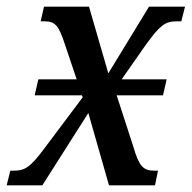

<svg xmlns="http://www.w3.org/2000/svg" viewBox="-37 -556 575 576"><path d="M-17 0H90L228 -217L290 0H428L437 -44H426C392 -44 380 -58 363 -116L313 -270H452L463 -318H328L400 -421C442 -479 458 -492 492 -492H507L518 -536H410L288 -336L230 -536H95L85 -492H97C130 -492 140 -477 158 -422L193 -318H78L67 -270H209L211 -264L97 -112C54 -54 38 -44 4 -44H-6Z"/></svg>

Font: Noto Serif Condensed Medium
Style: Italic
Weight: 500
Width: 3
Italic angle: -12°
Designer: Monotype Design Team
Foundry: Monotype Imaging Inc.
Version: Version 2.013